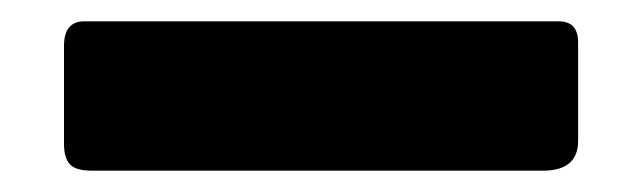

<svg xmlns="http://www.w3.org/2000/svg" viewBox="-20 0 602 180"><path d="M522 132Q522 160 489 160H66Q51 160 45.5 154Q40 148 40 135V43Q40 20 59 20H504Q522 20 522 40Z"/></svg>

Font: Libre Franklin Thin Black
Style: Regular
Weight: 900
Version: Version 3.000